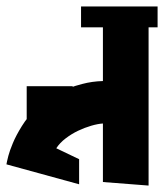

<svg xmlns="http://www.w3.org/2000/svg" viewBox="-253 -577 510 597"><path d="M209 -537V0L67 -11V-193Q51 -192 30.5 -186Q10 -180 -10 -170.5Q-30 -161 -48.5 -147Q-67 -133 -78 -116L-7 -82V-4L-233 -66L-231 -76Q-231 -77 -227 -92.5Q-223 -108 -213 -132Q-203 -156 -185 -185Q-167 -214 -140 -241Q-87 -293 3 -316Q33 -324 67 -325V-537ZM67 -395V-492H-1V-557H237V-492H209V-395ZM-27 -174H-170V-309H-27Z"/></svg>

Font: Shorif Bongobondhu ANSI V1
Style: Regular
Weight: 400
Designer: Shorif Uddin Shishir, Shorif art & Design, e-mail : shorifart@gmail.com, facebook : Shorif2001
Foundry: Lipighor Font Foundry
Version: Designed by Shorif Uddin Shishir | Developed by Niladri Shek